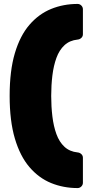

<svg xmlns="http://www.w3.org/2000/svg" viewBox="-20 -796 463 975"><path d="M374 159Q302 159 239.5 133.5Q177 108 129.5 52.5Q82 -3 55.5 -92.5Q29 -182 29 -309Q29 -437 55.5 -526Q82 -615 129.5 -670Q177 -725 239.5 -750.5Q302 -776 374 -776Q385 -776 393 -768Q401 -760 401 -749V-622Q401 -611 393 -603.5Q385 -596 374 -595Q334 -591 307.5 -566.5Q281 -542 266.5 -502Q252 -462 246 -412.5Q240 -363 240 -309Q240 -255 246 -205Q252 -155 266.5 -115Q281 -75 307.5 -50.5Q334 -26 374 -22Q385 -21 393 -13.5Q401 -6 401 5V132Q401 143 393 151Q385 159 374 159Z"/></svg>

Font: Rubik Black
Style: Regular
Weight: 900
Designer: Hubert and Fischer
Foundry: Hubert and Fischer
Version: Version 2.300;gftools[0.9.30]